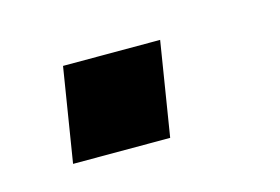

<svg xmlns="http://www.w3.org/2000/svg" viewBox="-35 -175 340 233"><g transform="rotate(-15 135.0 -59.0)"><path d="M35 0 54 -118H176L157 0Z"/></g></svg>

Font: Nunito Sans 10pt SemiExpanded Medium
Style: Italic
Weight: 500
Width: 6
Italic angle: -9°
Designer: Vernon Adams
Foundry: Vernon Adams
Version: Version 3.101;gftools[0.9.27]